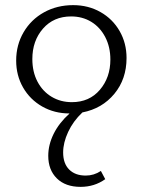

<svg xmlns="http://www.w3.org/2000/svg" viewBox="-20 -438 557 748"><path d="M226 156Q226 199 249.5 222.5Q273 246 314 246Q346 246 373 228L390 260Q348 290 294 290Q235 290 201.5 257Q168 224 168 169Q168 126 189 83.5Q210 41 251 4Q192 4 144.5 -23Q97 -50 70 -97Q43 -144 43 -202Q43 -263 72 -312.5Q101 -362 151.5 -390Q202 -418 265 -418Q324 -418 371.5 -391Q419 -364 446 -317Q473 -270 473 -212Q473 -130 425.5 -72.5Q378 -15 301 0Q265 34 245.5 76Q226 118 226 156ZM260 -40Q328 -40 369 -88Q410 -136 410 -206Q410 -255 390 -293.5Q370 -332 335.5 -353Q301 -374 257 -374Q189 -374 147.5 -326.5Q106 -279 106 -208Q106 -158 126 -120Q146 -82 181 -61Q216 -40 260 -40Z"/></svg>

Font: Ysabeau Infant Semilight
Style: Regular
Weight: 300
Designer: Christian Thalmann (Catharsis Fonts)
Version: Version 0.003